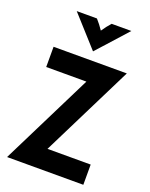

<svg xmlns="http://www.w3.org/2000/svg" viewBox="-155 -923 783 1004"><g transform="rotate(20 236.0 -421.0)"><path d="M245.8 -672.9 397.9 -841.7H288.2C272.9 -825 261.1 -809 247.2 -788.9C233.3 -809 221.5 -825 206.2 -841.7H93.8ZM12.5 0H436.8V-112.5H196.5L451.4 -625H43.8V-512.5H267.4Z"/></g></svg>

Font: Afacad
Style: Bold
Weight: 700
Designer: Kristian Moeller
Foundry: Dicotype
Version: Version 1.000